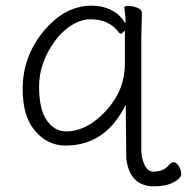

<svg xmlns="http://www.w3.org/2000/svg" viewBox="-20 -501 660 678"><path d="M479 31Q480 60 491 82.5Q502 105 522 105Q558 105 576 82Q595 60 611 85Q620 99 620 113.5Q620 128 593.5 142.5Q567 157 524 157Q438 157 426 59L424 -131L415 -114Q344 13 212 13Q148 13 104 -38.5Q60 -90 60 -186Q60 -302 134.5 -391.5Q209 -481 304 -481Q341 -481 370 -467Q399 -453 414 -431L423 -418V-439L419 -475Q419 -480 434 -480Q449 -480 465 -473.5Q481 -467 481 -457L479 -368ZM576 82ZM412 -385Q410 -382 406.5 -382Q403 -382 401 -385Q366 -433 300 -433Q267 -433 233 -412Q199 -391 173 -355Q118 -278 118 -196Q118 -114 145.5 -75.5Q173 -37 213 -37Q287 -37 354 -109.5Q421 -182 421 -276V-393Z"/></svg>

Font: LXGW WenKai Light
Style: Regular
Weight: 300
Designer: LXGW / Fontworks Inc.
Foundry: LXGW / Fontworks Inc.
Version: Version 1.501; October 10, 2024